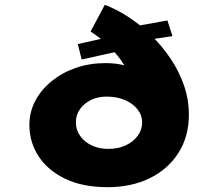

<svg xmlns="http://www.w3.org/2000/svg" viewBox="-20 -770 906 797"><path d="M427 7Q323 7 250.5 -28Q178 -63 140 -121.5Q102 -180 102 -252Q102 -305 126.5 -351.5Q151 -398 195 -433.5Q239 -469 295.5 -488.5Q352 -508 417 -508Q485 -508 530 -486.5Q575 -465 602 -429Q629 -393 640 -348L542 -347Q542 -382 532.5 -415Q523 -448 506.5 -480Q490 -512 466.5 -540.5Q443 -569 415.5 -594Q388 -619 356 -639L415 -750Q463 -732 513 -699.5Q563 -667 607.5 -623.5Q652 -580 687.5 -527.5Q723 -475 743.5 -416Q764 -357 764 -294Q764 -203 720.5 -135Q677 -67 601 -30Q525 7 427 7ZM429 -152Q470 -152 501.5 -166.5Q533 -181 551.5 -206Q570 -231 570 -262Q570 -292 550.5 -316.5Q531 -341 498 -355Q465 -369 422 -369Q386 -369 357.5 -355Q329 -341 312 -317Q295 -293 295 -262Q295 -231 312.5 -206Q330 -181 360.5 -166.5Q391 -152 429 -152ZM319 -523 303 -587 472 -625 529 -659 675 -685 696 -620 583 -603 540 -572Z"/></svg>

Font: Lexend Peta Black
Style: Regular
Weight: 900
Version: Version 1.007